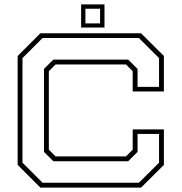

<svg xmlns="http://www.w3.org/2000/svg" viewBox="-20 -851 824 871"><path d="M163 0 60 -103V-597L163 -700H620L723.5 -597V-436H582V-528L551.5 -558.5H232L201.5 -528V-172L232 -141.5H551.5L582 -172V-264H723.5V-103L620 0ZM173 -22H610L701.5 -113V-243.5H604V-162L561.5 -119.5H222L179.5 -162V-538.5L222 -580.5H561.5L604 -538.5V-457H701.5V-587.5L610 -678.5H173L82 -587.5V-113ZM348 -726V-831H454V-726ZM367.5 -745H434V-811.5H367.5Z"/></svg>

Font: Tourney Expanded ExtraLight
Style: Regular
Weight: 200
Width: 7
Designer: Tyler Finck
Foundry: Etcetera Type Co
Version: Version 1.010; ttfautohint (v1.8.3)